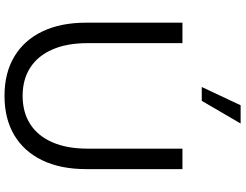

<svg xmlns="http://www.w3.org/2000/svg" viewBox="-132 -884 1031 806"><g transform="rotate(90 383.0 -481.5)"><path d="M690.4 -732.4V-327.6Q690.4 -221.2 653.6 -144.3Q616.7 -67.4 547.9 -26.4Q479 14.6 382.8 14.6Q287.1 14.6 218.3 -26.4Q149.4 -67.4 112.5 -144.3Q75.7 -221.2 75.7 -327.6V-732.4H161.6V-334.5Q161.6 -248 188 -187Q214.4 -126 263.9 -93.8Q313.5 -61.5 382.8 -61.5Q452.6 -61.5 502.2 -93.8Q551.8 -126 578.1 -187Q604.5 -248 604.5 -334.5V-732.4ZM403.8 -813.5H345.7L422.4 -976.6H499Z"/></g></svg>

Font: Kumbh Sans
Style: Regular
Weight: 400
Version: Version 1.005